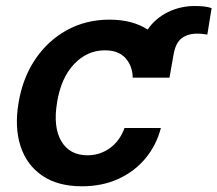

<svg xmlns="http://www.w3.org/2000/svg" viewBox="-20 -619 735 649"><path d="M552.9 -356.5H428.6Q427.9 -396 404.3 -422.4Q380.7 -448.9 334.5 -448.9Q274.5 -448.9 230.3 -402.2Q186.1 -355.5 172.9 -272.7Q159.1 -189.3 187.3 -141.7Q215.6 -94.1 275.6 -94.1Q317.8 -94.1 351.4 -118.3Q384.9 -142.4 400.9 -186.4H523.8Q508.9 -128.6 471.9 -84Q435 -39.4 380.3 -14.4Q325.6 10.7 257.1 10.7Q175.4 10.7 122.9 -25.2Q70.3 -61.1 49.5 -124.6Q28.8 -188.2 42.6 -270.6Q56.1 -354 98.4 -417.4Q140.6 -480.8 205.4 -516.7Q270.2 -552.6 350.1 -552.6Q427.2 -552.6 479 -519.2Q506 -557.9 548.1 -578.3Q590.2 -598.7 638.8 -598.7Q653.4 -598.7 668 -597.3Q682.5 -595.9 695.3 -591.6L680.8 -502.1Q672.9 -503.2 664.8 -504.3Q656.6 -505.3 647 -505.3Q614.7 -505.3 594.1 -489.7Q573.5 -474.1 566.8 -435Z"/></svg>

Font: Inter UI Semi Bold
Style: Italic
Weight: 600
Italic angle: -9.39999°
Designer: Rasmus Andersson
Foundry: rsms
Version: 3.2;8d6f07862